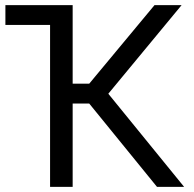

<svg xmlns="http://www.w3.org/2000/svg" viewBox="-20 -727 754 747"><path d="M262.7 -401.4H327.1L581.1 -707H686.5L401.4 -362.3L696.3 0H590.8L327.1 -324.2H262.7V0H174.8V-629.9H1V-707H262.7Z"/></svg>

Font: Pretendard GOV
Style: Regular
Weight: 400
Designer: Base glyphs from Inter by Rasmus Andersson; Hangeul glyphs from Noto Sans CJK(Source Han Sans) by Jang Soo-young and Kan
Foundry: Kil Hyung-jin
Version: Version 1.309